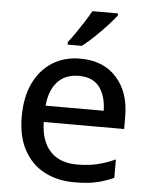

<svg xmlns="http://www.w3.org/2000/svg" viewBox="-54 -811 677 866"><g transform="rotate(5 284.0 -378.0)"><path d="M294 -548Q398 -548 458 -482Q518 -416 518 -305V-249H154Q156 -162 199 -116.5Q242 -71 319 -71Q371 -71 411 -80.5Q451 -90 493 -109V-26Q452 -7 411.5 1.5Q371 10 315 10Q238 10 179 -21Q120 -52 86.5 -113.5Q53 -175 53 -265Q53 -354 83.5 -417Q114 -480 168 -514Q222 -548 294 -548ZM293 -470Q233 -470 197.5 -431.5Q162 -393 156 -323H419Q418 -389 388 -429.5Q358 -470 293 -470ZM445 -756Q431 -738 405 -709.5Q379 -681 349 -652.5Q319 -624 295 -606H231V-618Q246 -637 264 -663Q282 -689 299.5 -716.5Q317 -744 329 -766H445Z"/></g></svg>

Font: Noto Sans Kayah Li Medium
Style: Regular
Weight: 500
Designer: Monotype Design Team, Sérgio Martins
Foundry: Monotype Imaging Inc.
Version: Version 2.002; ttfautohint (v1.8.4.7-5d5b)